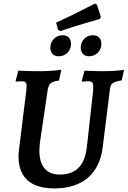

<svg xmlns="http://www.w3.org/2000/svg" viewBox="-20 -1036 710 1068"><path d="M202 -242Q201 -231 200 -219.5Q199 -208 199 -199Q199 -134 227.5 -99.5Q256 -65 313 -65Q378 -65 415.5 -101.5Q453 -138 462 -211Q465 -231 469 -269Q473 -307 478 -352Q483 -397 487.5 -437.5Q492 -478 495 -504Q498 -530 498 -530Q500 -564 495.5 -574Q491 -584 472 -584Q464 -584 450 -583Q436 -582 436 -582L435 -586L450 -643Q450 -643 470 -642Q490 -641 516 -640.5Q542 -640 560 -640Q584 -640 609.5 -641.5Q635 -643 652.5 -645Q670 -647 670 -647L657 -589Q618 -582 606 -573Q594 -564 591 -536L551 -215Q537 -105 468 -46.5Q399 12 282 12Q183 12 133 -33.5Q83 -79 83 -166Q83 -185 86 -206L126 -530Q130 -563 125.5 -573.5Q121 -584 100 -584Q91 -584 79.5 -583Q68 -582 68 -582L67 -586L82 -643Q82 -643 103.5 -642Q125 -641 155 -640.5Q185 -640 210 -640Q225 -640 244 -641Q263 -642 280.5 -643.5Q298 -645 309.5 -646.5Q321 -648 321 -648L308 -588Q275 -584 262 -572.5Q249 -561 245 -534ZM475 -723Q452 -723 440.5 -737Q429 -751 429 -770Q429 -800 448.5 -820Q468 -840 497 -840Q520 -840 532 -826.5Q544 -813 544 -792Q544 -763 524.5 -743Q505 -723 475 -723ZM306 -723Q283 -723 271.5 -737Q260 -751 260 -770Q260 -800 280 -820Q300 -840 328 -840Q352 -840 363.5 -826.5Q375 -813 375 -792Q375 -763 355.5 -743Q336 -723 306 -723ZM536 -931Q536 -931 517.5 -925.5Q499 -920 467.5 -911Q436 -902 396 -889.5Q356 -877 315 -863L303 -871L292 -910Q331 -928 369.5 -946.5Q408 -965 439 -981Q470 -997 489 -1006.5Q508 -1016 508 -1016L519 -1010L541 -943Z"/></svg>

Font: Alegreya SemiBold
Style: Italic
Weight: 600
Italic angle: -7°
Designer: Juan Pablo del Peral
Foundry: Huerta Tipografica
Version: Version 2.009